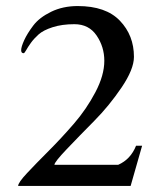

<svg xmlns="http://www.w3.org/2000/svg" viewBox="-20 -615 530 635"><path d="M40 0Q40 -11 69.5 -42.5Q99 -74 141 -116Q183 -158 224.5 -206Q266 -254 295.5 -310Q325 -366 325 -414Q325 -460 299.5 -497.5Q274 -535 226 -535Q185 -535 154 -525Q123 -515 107.5 -501Q92 -487 82 -473Q72 -459 66.5 -449Q61 -439 58 -439Q50 -439 50 -449Q50 -460 60 -482Q70 -504 90 -530.5Q110 -557 149 -576Q188 -595 237 -595Q330 -595 376.5 -546.5Q423 -498 423 -427Q423 -386 382 -325.5Q341 -265 291.5 -215Q242 -165 201 -122Q160 -79 160 -70H371Q412 -88 430 -133H450L412 0Z"/></svg>

Font: Judson
Style: Regular
Weight: 400
Version: Version 20110429